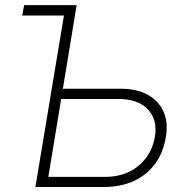

<svg xmlns="http://www.w3.org/2000/svg" viewBox="-20 -748 687 768"><path d="M282.7 -727.5 278.8 -686H68.8L76.7 -727.5ZM217.3 -393.1H460Q525.9 -393.6 570.1 -369.4Q614.3 -345.2 633.8 -302Q653.3 -258.8 643.6 -200.7Q633.8 -139.2 601.1 -94Q568.4 -48.8 516.1 -24.4Q463.9 0 394 0H121.6L242.7 -727.5H286.6L173.3 -40.5H401.9Q456.5 -41 497.8 -61.5Q539.1 -82 565.4 -118.2Q591.8 -154.3 599.6 -201.7Q610.8 -268.6 571.8 -310.3Q532.7 -352.1 453.1 -352.1H210.4Z"/></svg>

Font: Inter Tight ExtraLight
Style: Italic
Weight: 250
Italic angle: -9.39999°
Designer: Rasmus Andersson
Foundry: rsms
Version: Version 3.004